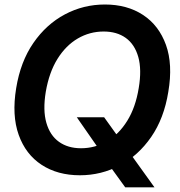

<svg xmlns="http://www.w3.org/2000/svg" viewBox="-20 -757 786 840"><path d="M315.9 -244.1H435.5L501 -152.8L543.9 -93.3L655.8 62.5H527.8L452.6 -41.5L421.9 -91.8ZM329.6 9.8Q231.9 9.8 162.1 -35.9Q92.3 -81.5 61.8 -167Q31.2 -252.4 50.8 -371.6Q69.8 -487.8 126.2 -569.3Q182.6 -650.9 263.9 -694.1Q345.2 -737.3 439 -737.3Q536.1 -737.3 605.7 -691.7Q675.3 -646 706.1 -560.5Q736.8 -475.1 716.3 -355Q697.8 -239.3 641.4 -157.7Q585 -76.2 503.9 -33.2Q422.9 9.8 329.6 9.8ZM334.5 -108.4Q395.5 -108.4 447.8 -138.9Q500 -169.4 536.6 -228.3Q573.2 -287.1 586.9 -371.6Q600.6 -452.6 585 -507.8Q569.3 -563 530.3 -591.1Q491.2 -619.1 433.6 -619.1Q372.6 -619.1 320.3 -588.6Q268.1 -558.1 231.4 -499.3Q194.8 -440.4 180.2 -355Q167 -274.4 182.9 -219.5Q198.7 -164.6 238 -136.5Q277.3 -108.4 334.5 -108.4Z"/></svg>

Font: Inter Tight SemiBold
Style: Italic
Weight: 600
Italic angle: -9.39999°
Designer: Rasmus Andersson
Foundry: rsms
Version: Version 3.004